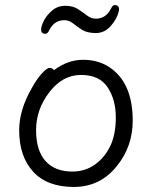

<svg xmlns="http://www.w3.org/2000/svg" viewBox="-20 -723 602 761"><path d="M444 -66Q378 18 272.5 18Q167 18 111.5 -42.5Q56 -103 56 -207Q56 -287 106 -374Q126 -410 146 -432Q166 -454 176.5 -454Q187 -454 194 -445Q249 -486 309 -486Q369 -486 413 -457Q506 -396 506 -245Q506 -143 444 -66ZM267 -43Q316 -43 354.5 -69.5Q393 -96 416 -142Q439 -188 439 -258Q439 -328 406.5 -377Q374 -426 301 -426Q228 -426 175.5 -357.5Q123 -289 123 -207.5Q123 -126 160.5 -84.5Q198 -43 267 -43ZM160 -589Q143 -589 143 -606Q143 -620 154.5 -642Q166 -664 187.5 -682Q209 -700 239 -700Q269 -700 289 -687Q309 -674 325 -661.5Q341 -649 360 -649Q401 -649 421 -691Q427 -703 434 -703Q452 -703 452 -686Q452 -682 451 -679Q444 -648 419 -620Q394 -592 360 -592Q326 -592 306 -604.5Q286 -617 270 -630Q254 -643 235 -643Q194 -643 174 -601Q168 -589 160 -589Z"/></svg>

Font: LXGW WenKai TC
Style: Regular
Weight: 400
Designer: LXGW / Fontworks Inc.
Foundry: LXGW / Fontworks Inc.
Version: Version 1.330